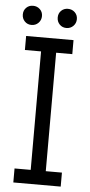

<svg xmlns="http://www.w3.org/2000/svg" viewBox="-57 -855 414 888"><g transform="rotate(5 150.0 -411.0)"><path d="M115 -660H185V-20H115ZM40 -65H260V0H40ZM40 -680H260V-615H40ZM178 -778Q178 -797 190.5 -809.5Q203 -822 222 -822Q241 -822 254 -809.5Q267 -797 267 -778Q267 -759 254 -746Q241 -733 222 -733Q203 -733 190.5 -746Q178 -759 178 -778ZM16 -778Q16 -797 28.5 -809.5Q41 -822 60 -822Q79 -822 92 -809.5Q105 -797 105 -778Q105 -759 92 -746Q79 -733 60 -733Q41 -733 28.5 -746Q16 -759 16 -778Z"/></g></svg>

Font: Teachers[wght]
Style: Regular
Weight: 400
Designer: Alfredo Marco Pradil & Chank Diesel
Version: Version 1.000;Glyphs 3.1.2 (3151)